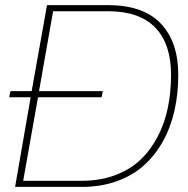

<svg xmlns="http://www.w3.org/2000/svg" viewBox="-20 -732 736 752"><path d="M678.2 -439Q678.2 -363.8 663.1 -297.6Q647.9 -231.4 617.2 -176.8Q586.4 -122.1 542 -82.8Q497.6 -43.5 436 -21.7Q374.5 0 300.8 0H39.1L100.1 -351.1H16.1L21 -375H104L164.1 -711.9H402.8Q541.5 -711.9 609.9 -639.6Q678.2 -567.4 678.2 -439ZM649.9 -439Q649.9 -560.1 588.1 -624Q526.4 -688 402.8 -688H188L132.8 -375H382.8L377.9 -351.1H128.9L70.8 -23.9H300.8Q371.1 -23.9 429.2 -45.2Q487.3 -66.4 527.8 -104.2Q568.4 -142.1 596.2 -194.3Q624 -246.6 637 -308.1Q649.9 -369.6 649.9 -439Z"/></svg>

Font: Creato Display Thin
Style: Italic
Weight: 265
Italic angle: -10°
Version: Version 1.000